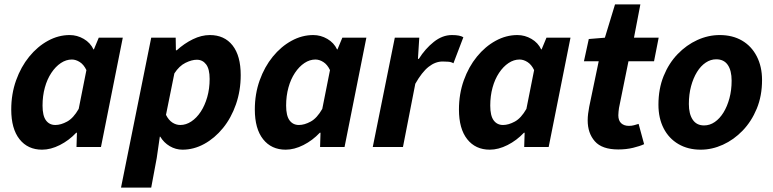

<svg xmlns="http://www.w3.org/2000/svg" viewBox="-20 -667 3508 871"><path d="M171 12Q106 12 68.5 -35.5Q31 -83 31 -170Q31 -241 53 -302.5Q75 -364 112.5 -410Q150 -456 197.5 -482Q245 -508 296 -508Q330 -508 360 -490.5Q390 -473 404 -443H406L428 -496H537L438 0H327L329 -65H326Q293 -30 251.5 -9Q210 12 171 12ZM231 -100Q256 -100 284.5 -115.5Q313 -131 337 -173L372 -349Q360 -374 342 -385.5Q324 -397 306 -397Q280 -397 256 -381Q232 -365 213 -336.5Q194 -308 183.5 -270Q173 -232 173 -188Q173 -142 188.5 -121Q204 -100 231 -100Z M529 184 666 -496H777L778 -439H782Q816 -470 855 -489Q894 -508 932 -508Q998 -508 1035 -461Q1072 -414 1072 -326Q1072 -256 1050.5 -194Q1029 -132 991.5 -86Q954 -40 906.5 -14Q859 12 808 12Q777 12 750 -4Q723 -20 707 -47H705L691 50L666 184ZM798 -100Q824 -100 848 -116Q872 -132 890.5 -160Q909 -188 920 -226Q931 -264 931 -309Q931 -354 915 -375Q899 -396 873 -396Q850 -396 821.5 -382Q793 -368 771 -334L733 -146Q745 -122 762 -111Q779 -100 798 -100Z M1276 12Q1211 12 1173.5 -35.5Q1136 -83 1136 -170Q1136 -241 1158 -302.5Q1180 -364 1217.5 -410Q1255 -456 1302.5 -482Q1350 -508 1401 -508Q1435 -508 1465 -490.5Q1495 -473 1509 -443H1511L1533 -496H1642L1543 0H1432L1434 -65H1431Q1398 -30 1356.5 -9Q1315 12 1276 12ZM1336 -100Q1361 -100 1389.5 -115.5Q1418 -131 1442 -173L1477 -349Q1465 -374 1447 -385.5Q1429 -397 1411 -397Q1385 -397 1361 -381Q1337 -365 1318 -336.5Q1299 -308 1288.5 -270Q1278 -232 1278 -188Q1278 -142 1293.5 -121Q1309 -100 1336 -100Z M1671 0 1771 -496H1882L1876 -400H1880Q1909 -446 1948 -477Q1987 -508 2030 -508Q2049 -508 2061.5 -505.5Q2074 -503 2082 -498L2037 -380Q2027 -386 2013.5 -387Q2000 -388 1988 -388Q1955 -388 1924.5 -364Q1894 -340 1864 -287L1808 0Z M2202 12Q2137 12 2099.5 -35.5Q2062 -83 2062 -170Q2062 -241 2084 -302.5Q2106 -364 2143.5 -410Q2181 -456 2228.5 -482Q2276 -508 2327 -508Q2361 -508 2391 -490.5Q2421 -473 2435 -443H2437L2459 -496H2568L2469 0H2358L2360 -65H2357Q2324 -30 2282.5 -9Q2241 12 2202 12ZM2262 -100Q2287 -100 2315.5 -115.5Q2344 -131 2368 -173L2403 -349Q2391 -374 2373 -385.5Q2355 -397 2337 -397Q2311 -397 2287 -381Q2263 -365 2244 -336.5Q2225 -308 2214.5 -270Q2204 -232 2204 -188Q2204 -142 2219.5 -121Q2235 -100 2262 -100Z M2785 11Q2711 11 2678.5 -26Q2646 -63 2646 -121Q2646 -136 2648 -151.5Q2650 -167 2653 -183L2696 -389H2629L2651 -490L2724 -496L2770 -647H2885L2856 -496H2968L2947 -389H2831L2788 -177Q2787 -168 2786 -160.5Q2785 -153 2785 -144Q2785 -120 2798 -108Q2811 -96 2833 -96Q2846 -96 2856.5 -99Q2867 -102 2877 -105L2902 -13Q2883 -4 2852 3.5Q2821 11 2785 11Z M3159 12Q3101 12 3057.5 -13.5Q3014 -39 2990.5 -85Q2967 -131 2967 -192Q2967 -264 2990.5 -322Q3014 -380 3054 -421.5Q3094 -463 3143.5 -485.5Q3193 -508 3245 -508Q3303 -508 3346 -483Q3389 -458 3413 -411.5Q3437 -365 3437 -304Q3437 -232 3413 -174Q3389 -116 3349 -74.5Q3309 -33 3259.5 -10.5Q3210 12 3159 12ZM3174 -98Q3200 -98 3222.5 -113.5Q3245 -129 3262 -156.5Q3279 -184 3289 -221Q3299 -258 3299 -301Q3299 -347 3281.5 -372.5Q3264 -398 3229 -398Q3204 -398 3181.5 -383Q3159 -368 3142 -340.5Q3125 -313 3115 -276Q3105 -239 3105 -195Q3105 -150 3122.5 -124Q3140 -98 3174 -98Z"/></svg>

Font: Source Sans 3 ExtraLight
Style: Bold Italic
Weight: 700
Italic angle: -11°
Version: Version 3.052;hotconv 1.1.0;makeotfexe 2.6.0